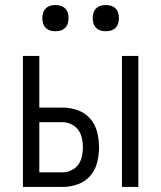

<svg xmlns="http://www.w3.org/2000/svg" viewBox="-20 -742 640 762"><path d="M464 0V-520H529V0ZM71 0V-520H136V-315H228Q259 -315 288.5 -304.5Q318 -294 338 -271Q358 -248 365.5 -218Q373 -188 373 -157Q373 -127 365.5 -97Q358 -67 338 -44Q318 -21 288.5 -10.5Q259 0 228 0ZM136 -58H228Q246 -58 263 -66Q280 -74 290.5 -88.5Q301 -103 305 -121Q309 -139 309 -157Q309 -176 305 -194Q301 -212 290.5 -226.5Q280 -241 263 -249Q246 -257 228 -257H136ZM400 -618Q389 -618 379 -621Q369 -624 361.5 -631.5Q354 -639 351 -649Q348 -659 348 -670Q348 -681 351 -691Q354 -701 361.5 -708.5Q369 -716 379 -719Q389 -722 400 -722Q411 -722 421 -719Q431 -716 438.5 -708.5Q446 -701 449 -691Q452 -681 452 -670Q452 -659 449 -649Q446 -639 438.5 -631.5Q431 -624 421 -621Q411 -618 400 -618ZM200 -618Q189 -618 179 -621Q169 -624 161.5 -631.5Q154 -639 151 -649Q148 -659 148 -670Q148 -681 151 -691Q154 -701 161.5 -708.5Q169 -716 179 -719Q189 -722 200 -722Q211 -722 221 -719Q231 -716 238.5 -708.5Q246 -701 249 -691Q252 -681 252 -670Q252 -659 249 -649Q246 -639 238.5 -631.5Q231 -624 221 -621Q211 -618 200 -618Z"/></svg>

Font: Iosevka Custom Light Extended
Style: Regular
Weight: 300
Width: 7
Monospace: yes
Designer: Belleve Invis
Foundry: Belleve Invis
Version: Version 11.2.4; ttfautohint (v1.8.4)